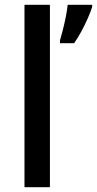

<svg xmlns="http://www.w3.org/2000/svg" viewBox="-20 -780 404 800"><path d="M82 0V-760H188V0ZM364 -751Q358 -732 346.5 -705.5Q335 -679 320 -651Q305 -623 289 -600H230V-612Q236 -632 242.5 -658Q249 -684 254.5 -711.5Q260 -739 262 -760H364Z"/></svg>

Font: Noto Sans Symbols Medium
Style: Regular
Weight: 500
Version: Version 2.002